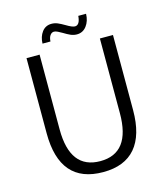

<svg xmlns="http://www.w3.org/2000/svg" viewBox="-125 -945 905 1049"><g transform="rotate(-15 328.0 -420.0)"><path d="M84 -275V-700H158V-277Q158 -52 329 -52Q499 -52 499 -277V-700H573V-275Q573 -134 511.5 -62Q450 10 329 10Q84 10 84 -275ZM264 -846Q282 -846 298.5 -839Q315 -832 337 -819Q370 -799 385 -799Q413 -799 417 -850H461Q460 -809 439 -781.5Q418 -754 384 -754Q366 -754 349 -761.5Q332 -769 311 -782Q299 -789 287 -795Q275 -801 266 -801Q253 -801 244 -788.5Q235 -776 234 -754H189Q190 -793 210 -819.5Q230 -846 264 -846Z"/></g></svg>

Font: Sarabun Light
Style: Regular
Weight: 300
Designer: Suppakit Chalermlarp | Katatrad Co.,Ltd.
Foundry: Cadson Demak Co.,Ltd.
Version: Version 1.000; ttfautohint (v1.6)